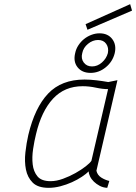

<svg xmlns="http://www.w3.org/2000/svg" viewBox="-20 -891 654 922"><path d="M443 -71Q448 -50 466 -38.5Q484 -27 505 -22L495 11Q475 10 459 1.5Q443 -7 431 -18.5Q419 -30 412.5 -43.5Q406 -57 406 -68Q394 -56 373 -42Q352 -28 325.5 -16Q299 -4 270 3.5Q241 11 214 11Q162 11 137 -14Q112 -39 104.5 -77Q97 -115 102 -159.5Q107 -204 116 -243Q147 -374 211 -441.5Q275 -509 386 -509Q412 -509 442 -505.5Q472 -502 500 -497L544 -506ZM223 -21Q251 -21 282.5 -32.5Q314 -44 342.5 -60Q371 -76 392 -92.5Q413 -109 419 -119L499 -463Q473 -463 440.5 -470Q408 -477 377 -477Q290 -477 234.5 -417Q179 -357 153 -247Q145 -215 139 -175.5Q133 -136 137 -101.5Q141 -67 160 -44Q179 -21 223 -21ZM341 -636Q345 -656 356.5 -673.5Q368 -691 383.5 -703.5Q399 -716 418.5 -723.5Q438 -731 458 -731Q498 -731 519 -703.5Q540 -676 531 -636Q521 -595 488 -568Q455 -541 415 -541Q374 -541 352.5 -568Q331 -595 341 -636ZM375 -636Q368 -610 382 -591Q396 -572 422 -572Q448 -572 469.5 -591Q491 -610 498 -636Q503 -662 490 -680.5Q477 -699 451 -699Q425 -699 402.5 -680.5Q380 -662 375 -636ZM605 -871 614 -840 400 -748 391 -775Z"/></svg>

Font: Panefresco 1wt
Style: Italic
Weight: 250
Version: Version 1.000